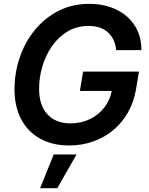

<svg xmlns="http://www.w3.org/2000/svg" viewBox="-20 -758 786 1014"><path d="M345.7 10.3Q256.3 10.3 191.7 -25.9Q127 -62 91.8 -128.4Q56.6 -194.8 56.6 -286.1Q56.6 -374 84.5 -455.3Q112.3 -536.6 164.3 -600.1Q216.3 -663.6 289.3 -700.7Q362.3 -737.8 452.1 -737.8Q512.2 -737.8 562.7 -720.5Q613.3 -703.1 650.4 -670.7Q687.5 -638.2 707.5 -593.3Q727.5 -548.3 726.6 -493.2H593.8Q590.8 -522.9 579.8 -546.4Q568.8 -569.8 550.5 -586.7Q532.2 -603.5 506.6 -612.3Q481 -621.1 448.7 -621.1Q386.2 -621.1 337.6 -592.3Q289.1 -563.5 255.4 -515.4Q221.7 -467.3 204.1 -408.4Q186.5 -349.6 186.5 -289.1Q186.5 -201.2 231 -153.8Q275.4 -106.4 352.1 -106.4Q409.2 -106.4 455.6 -129.2Q502 -151.9 532.5 -192.4Q563 -232.9 571.8 -286.1L600.6 -277.8H401.9L418.9 -379.9H713.9L698.7 -288.6Q687 -219.2 655.8 -164.1Q624.5 -108.9 577.4 -70.1Q530.3 -31.2 471.2 -10.5Q412.1 10.3 345.7 10.3ZM191.9 235.8 263.7 57.6H384.3L282.7 235.8Z"/></svg>

Font: Inter 18pt SemiBold
Style: Italic
Weight: 600
Italic angle: -9.3988°
Designer: Rasmus Andersson
Foundry: rsms
Version: Version 4.001;git-66647c0bb